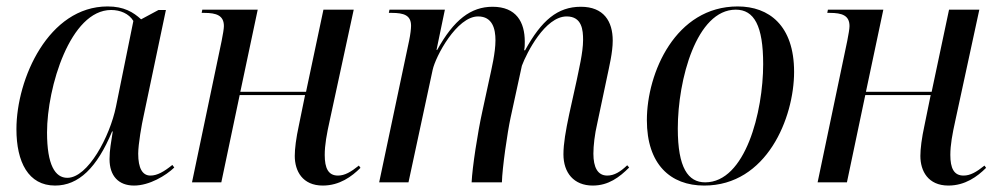

<svg xmlns="http://www.w3.org/2000/svg" viewBox="-20 -566 3102 596"><path d="M151 10C224 10 281 -45 328 -158H330C325 -124 320 -101 320 -72C320 -20 348 10 396 10C444 10 495 -21 521 -46L515 -54C489 -33 468 -21 447 -21C422 -21 409 -44 409 -89C409 -118 420 -181 426 -207L495 -535H472L418 -506C394 -528 365 -546 314 -546C131 -546 31 -322 31 -165C31 -63 68 10 151 10ZM189 -14C151 -14 126 -54 126 -155C126 -295 198 -535 325 -535C353 -535 380 -524 394 -501L340 -235C321 -142 253 -14 189 -14Z M982 10C1034 10 1072 -18 1099 -45L1094 -52C1069 -32 1050 -21 1029 -21C999 -21 988 -44 988 -85C988 -116 994 -149 1004 -194L1078 -536H984L930 -281H726L780 -536H608L606 -526H614C652 -526 675 -518 675 -485C675 -477 672 -459 668 -439L576 0H667L724 -271H927L908 -178C899 -137 895 -104 895 -82C895 -35 919 10 982 10Z M1820 10C1869 10 1903 -16 1933 -46L1927 -53C1906 -33 1887 -21 1865 -21C1835 -21 1822 -47 1822 -89C1822 -114 1826 -149 1834 -183L1864 -325C1871 -359 1882 -403 1882 -440C1882 -500 1854 -545 1783 -545C1711 -545 1661 -503 1610 -410H1607C1609 -419 1609 -428 1609 -437C1609 -497 1583 -545 1509 -545C1442 -545 1389 -505 1337 -411H1335L1361 -536H1189L1187 -526H1196C1233 -526 1256 -519 1256 -486C1256 -477 1254 -459 1250 -440L1157 0H1248L1323 -349C1332 -391 1398 -515 1464 -515C1509 -515 1518 -476 1518 -441C1518 -402 1506 -353 1498 -316L1477 -219C1463 -156 1446 -46 1444 0H1538C1539 -44 1555 -155 1565 -201L1600 -362C1615 -402 1672 -515 1739 -515C1787 -515 1790 -472 1790 -442C1790 -402 1776 -347 1770 -316L1747 -212C1736 -160 1729 -120 1729 -87C1729 -30 1761 10 1820 10Z M2166 10C2360 10 2445 -200 2445 -343C2445 -487 2367 -546 2270 -546C2077 -546 1988 -340 1988 -193C1988 -56 2061 10 2166 10ZM2169 0C2116 0 2084 -45 2084 -167C2084 -319 2142 -536 2264 -536C2321 -536 2349 -486 2349 -367C2349 -219 2294 0 2169 0Z M2924 10C2976 10 3014 -18 3041 -45L3036 -52C3011 -32 2992 -21 2971 -21C2941 -21 2930 -44 2930 -85C2930 -116 2936 -149 2946 -194L3020 -536H2926L2872 -281H2668L2722 -536H2550L2548 -526H2556C2594 -526 2617 -518 2617 -485C2617 -477 2614 -459 2610 -439L2518 0H2609L2666 -271H2869L2850 -178C2841 -137 2837 -104 2837 -82C2837 -35 2861 10 2924 10Z"/></svg>

Font: Noto Serif Display SemiCondensed
Style: Italic
Weight: 400
Width: 4
Italic angle: -12°
Designer: Monotype Design Team
Foundry: Monotype Imaging Inc.
Version: Version 2.009